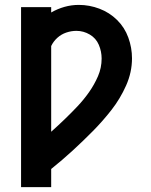

<svg xmlns="http://www.w3.org/2000/svg" viewBox="-20 -559 616 784"><path d="M66 205H189V131Q234 95 276.5 56Q319 17 359.5 -24Q400 -65 435.5 -110.5Q471 -156 495 -210Q519 -264 519 -321Q519 -364 504 -405.5Q489 -447 458 -477.5Q427 -508 386 -523.5Q345 -539 302 -539Q272 -539 243.5 -531Q215 -523 189 -508V-530H66ZM189 -21V-371Q198 -390 214 -404.5Q230 -419 250.5 -426Q271 -433 292 -433Q321 -433 346.5 -418Q372 -403 383.5 -376Q395 -349 395 -320Q395 -282 380 -247.5Q365 -213 343.5 -182.5Q322 -152 296.5 -125Q271 -98 244 -72Q217 -46 189 -21Z"/></svg>

Font: Iosevka Sparkle
Style: Bold
Weight: 700
Designer: Belleve Invis
Foundry: Belleve Invis
Version: Version 4.5.0; ttfautohint (v1.8.3)